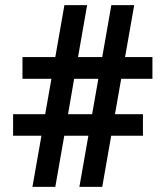

<svg xmlns="http://www.w3.org/2000/svg" viewBox="-20 -731 636 751"><path d="M325.7 -200.2H231.4L196.3 0H106.9L142.1 -200.2H31.2V-284.2H156.7L181.2 -422.9H67.9V-507.8H196.3L231.9 -710.9H320.8L285.2 -507.8H379.9L415.5 -710.9H504.9L469.2 -507.8H576.2V-422.9H454.1L429.7 -284.2H539.1V-200.2H415L379.9 0H290.5ZM246.1 -284.2H340.3L364.7 -422.9H270Z"/></svg>

Font: RobotoInd
Style: Bold
Weight: 700
Designer: Google
Version: Version 2.001150; 2014